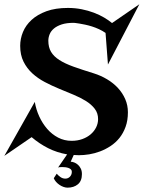

<svg xmlns="http://www.w3.org/2000/svg" viewBox="-48 -698 668 893"><path d="M215.8 109.9Q222.2 117.7 232.7 125.2Q243.2 132.8 255.9 132.8Q268.6 132.8 277.3 123.8Q286.1 114.7 286.1 101.1Q286.1 93.8 281.5 89.6Q276.9 85.4 270 83Q263.2 80.6 255.6 79.8Q248 79.1 242.2 79.1Q232.9 79.1 229.7 79.3Q226.6 79.6 222.2 81.1L264.2 20Q216.8 11.7 176 -8.8Q135.3 -29.3 99.1 -60.1L-27.8 26.9L113.8 -224.1Q119.6 -189 134.5 -156.5Q149.4 -124 171.4 -98.6Q193.4 -73.2 222.2 -58.1Q251 -43 285.2 -43Q312.5 -43 335.2 -51.3Q357.9 -59.6 374 -73.5Q390.1 -87.4 399.2 -105.7Q408.2 -124 408.2 -144Q408.2 -171.9 392.6 -192.1Q377 -212.4 351.6 -228.3Q326.2 -244.1 293.7 -257.6Q261.2 -271 227.1 -285.2Q192.9 -299.3 160.4 -316.4Q127.9 -333.5 102.5 -356.7Q77.1 -379.9 61.5 -411.1Q45.9 -442.4 45.9 -484.9Q45.9 -517.6 58.8 -549.1Q71.8 -580.6 98.9 -605.5Q126 -630.4 168 -645.8Q210 -661.1 268.1 -661.1Q301.3 -661.1 331.8 -655Q362.3 -648.9 388.7 -638.9Q415 -628.9 436.5 -616.2Q458 -603.5 473.1 -590.8L600.1 -678.2L454.1 -397.9L442.9 -544.9Q428.7 -554.7 412.4 -562.3Q396 -569.8 379.6 -575Q363.3 -580.1 348.1 -583.3Q333 -586.4 321.3 -588.4Q309.6 -590.3 302.5 -591.1Q295.4 -591.8 294.9 -591.8Q261.7 -591.8 239.3 -584.5Q216.8 -577.1 202.9 -565.4Q189 -553.7 182.9 -538.8Q176.8 -523.9 176.8 -508.8Q176.8 -478 189.5 -456.8Q202.1 -435.5 228 -418.9Q253.9 -402.3 293.9 -387.9Q334 -373.5 388.2 -356.9Q420.9 -346.7 450 -329.3Q479 -312 500.5 -288.8Q522 -265.6 534.4 -237.1Q546.9 -208.5 546.9 -175.8Q546.9 -137.7 536.1 -108.2Q525.4 -78.6 507.6 -56.4Q489.7 -34.2 466.3 -18.8Q442.9 -3.4 417.7 6.1Q392.6 15.6 366.9 19.8Q341.3 23.9 318.8 23.9Q313 23.9 307.1 23.4Q301.3 22.9 294.9 22.9L280.8 54.2Q288.1 54.2 297.1 57.6Q306.2 61 314.2 68.1Q322.3 75.2 327.6 85.9Q333 96.7 333 111.8Q333 143.6 314.2 159.2Q295.4 174.8 266.1 174.8Q257.3 174.8 247.6 171.4Q237.8 168 228.8 161.9Q219.7 155.8 212.6 147.7Q205.6 139.6 202.1 130.9Z"/></svg>

Font: Risque
Style: Regular
Weight: 400
Designer: Astigmatic (AOETI)
Foundry: Astigmatic (AOETI)
Version: Version 1.000